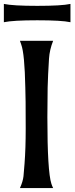

<svg xmlns="http://www.w3.org/2000/svg" viewBox="-22 -954 378 974"><path d="M247.6 -747.1Q229.5 -701.7 226.6 -656Q223.6 -610.4 222.2 -577.6Q220.7 -544.9 219.7 -509.8Q218.3 -427.7 218.3 -360.4Q218.3 -84 238.8 -21.5Q242.2 -10.7 247.6 0H79.1Q94.2 -33.2 97.2 -60.1Q100.1 -86.9 102.5 -124Q108.4 -200.7 108.4 -300.8Q108.4 -400.9 107.9 -437.7Q107.4 -474.6 106.4 -509.8Q103 -681.2 85.9 -727.5L79.1 -747.1ZM-2.4 -934.1Q43.5 -924.3 167.2 -924.3Q291 -924.3 335.4 -934.1V-841.3Q291 -851.1 167.2 -851.1Q43.5 -851.1 -2.4 -841.3Z"/></svg>

Font: Amarante
Style: Regular
Weight: 400
Designer: Karolina Lach
Foundry: Sorkin Type Co.
Version: Version 1.001